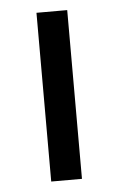

<svg xmlns="http://www.w3.org/2000/svg" viewBox="-42 -503 330 535"><g transform="rotate(-5 123.0 -236.0)"><path d="M80 0V-472H166V0Z"/></g></svg>

Font: Murecho Medium
Style: Regular
Weight: 500
Designer: Neil Summerour
Foundry: Positype
Version: Version 1.010; ttfautohint (v1.8.3)